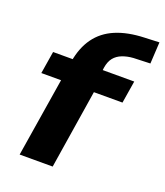

<svg xmlns="http://www.w3.org/2000/svg" viewBox="-133 -805 769 896"><g transform="rotate(20 252.0 -357.5)"><path d="M70 0 133 -392H35L53 -503H190L143 -462L148 -490Q160 -562 195 -610.5Q230 -659 289 -684Q348 -709 431 -712L504 -715L498 -608L415 -605Q385 -603 360.5 -593.5Q336 -584 321 -565.5Q306 -547 301 -515L299 -499L291 -503H456L438 -392H296L234 0Z"/></g></svg>

Font: Nunito Sans 7pt ExtraBold
Style: Italic
Weight: 800
Italic angle: -9°
Designer: Vernon Adams
Foundry: Vernon Adams
Version: Version 3.101;gftools[0.9.27]